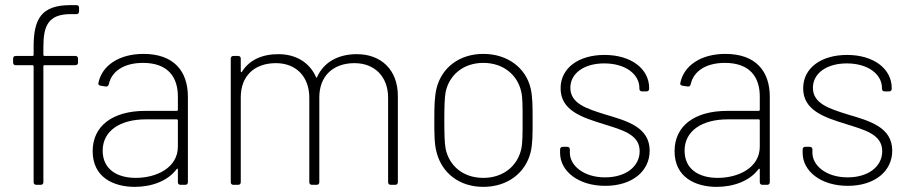

<svg xmlns="http://www.w3.org/2000/svg" viewBox="-20 -720 3545 748"><path d="M256 -665H278C284 -665 288 -669 288 -675V-690C288 -696 284 -700 278 -700H254C140 -700 111 -645 111 -538V-506C111 -504 109 -502 107 -502H41C35 -502 31 -498 31 -492V-476C31 -470 35 -466 41 -466H107C109 -466 111 -464 111 -462V-10C111 -4 115 0 121 0H139C145 0 149 -4 149 -10V-462C149 -464 151 -466 153 -466H274C280 -466 284 -470 284 -476V-492C284 -498 280 -502 274 -502H153C151 -502 149 -504 149 -506V-537C149 -620 168 -665 256 -665Z M539 -510C443 -510 376 -464 363 -395C362 -391 366 -387 372 -386L392 -383C398 -382 402 -385 404 -392C415 -443 464 -475 537 -475C635 -475 673 -419 673 -344V-292C673 -290 671 -288 669 -288H546C418 -288 341 -229 341 -131C341 -28 424 8 505 8C571 8 634 -15 668 -61C671 -64 673 -63 673 -60V-10C673 -4 677 0 683 0H702C708 0 712 -4 712 -10V-343C712 -443 657 -510 539 -510ZM509 -27C437 -27 380 -60 380 -133C380 -211 449 -255 548 -255H669C671 -255 673 -253 673 -251V-149C673 -66 589 -27 509 -27Z M1370 -509C1298 -509 1241 -478 1215 -419C1214 -417 1212 -417 1211 -420C1186 -476 1134 -509 1064 -509C1001 -509 951 -486 923 -441C921 -438 918 -438 918 -442V-492C918 -498 914 -502 908 -502H889C883 -502 879 -498 879 -492V-10C879 -4 883 0 889 0H908C914 0 918 -4 918 -10V-341C918 -424 971 -474 1055 -474C1132 -474 1185 -423 1185 -339V-10C1185 -4 1189 0 1195 0H1214C1220 0 1224 -4 1224 -10V-341C1224 -424 1278 -474 1361 -474C1438 -474 1492 -423 1492 -339V-10C1492 -4 1496 0 1502 0H1520C1526 0 1530 -4 1530 -10V-346C1530 -448 1465 -509 1370 -509Z M1863 8C1957 8 2027 -46 2047 -126C2055 -158 2055 -196 2055 -252C2055 -304 2055 -344 2047 -377C2028 -456 1957 -510 1863 -510C1769 -510 1701 -456 1681 -377C1673 -345 1672 -308 1672 -252C1672 -199 1672 -159 1681 -126C1702 -46 1769 8 1863 8ZM1863 -27C1785 -27 1730 -73 1716 -141C1712 -162 1711 -199 1711 -251C1711 -300 1712 -339 1716 -361C1730 -428 1785 -475 1863 -475C1941 -475 1997 -428 2011 -361C2016 -340 2016 -304 2016 -251C2016 -203 2016 -164 2011 -141C1997 -74 1941 -27 1863 -27Z M2338 4C2443 4 2511 -53 2511 -133C2511 -225 2422 -249 2338 -274C2264 -297 2202 -317 2202 -378C2202 -434 2255 -473 2334 -473C2418 -473 2471 -430 2471 -377V-374C2471 -368 2475 -364 2481 -364H2499C2505 -364 2509 -368 2509 -374V-377C2509 -451 2440 -506 2335 -506C2234 -506 2164 -455 2164 -376C2164 -290 2246 -263 2330 -237C2403 -214 2472 -197 2472 -131C2472 -72 2419 -29 2337 -29C2254 -29 2200 -75 2200 -125V-138C2200 -144 2196 -148 2190 -148H2172C2166 -148 2162 -144 2162 -138V-124C2162 -54 2232 4 2338 4Z M2806 -510C2710 -510 2643 -464 2630 -395C2629 -391 2633 -387 2639 -386L2659 -383C2665 -382 2669 -385 2671 -392C2682 -443 2731 -475 2804 -475C2902 -475 2940 -419 2940 -344V-292C2940 -290 2938 -288 2936 -288H2813C2685 -288 2608 -229 2608 -131C2608 -28 2691 8 2772 8C2838 8 2901 -15 2935 -61C2938 -64 2940 -63 2940 -60V-10C2940 -4 2944 0 2950 0H2969C2975 0 2979 -4 2979 -10V-343C2979 -443 2924 -510 2806 -510ZM2776 -27C2704 -27 2647 -60 2647 -133C2647 -211 2716 -255 2815 -255H2936C2938 -255 2940 -253 2940 -251V-149C2940 -66 2856 -27 2776 -27Z M3283 4C3388 4 3456 -53 3456 -133C3456 -225 3367 -249 3283 -274C3209 -297 3147 -317 3147 -378C3147 -434 3200 -473 3279 -473C3363 -473 3416 -430 3416 -377V-374C3416 -368 3420 -364 3426 -364H3444C3450 -364 3454 -368 3454 -374V-377C3454 -451 3385 -506 3280 -506C3179 -506 3109 -455 3109 -376C3109 -290 3191 -263 3275 -237C3348 -214 3417 -197 3417 -131C3417 -72 3364 -29 3282 -29C3199 -29 3145 -75 3145 -125V-138C3145 -144 3141 -148 3135 -148H3117C3111 -148 3107 -144 3107 -138V-124C3107 -54 3177 4 3283 4Z"/></svg>

Font: Barlow ExtraLight
Style: Regular
Weight: 275
Designer: Jeremy Tribby
Foundry: Tribby Type
Version: Version 1.422;hotconv 1.0.109;makeotfexe 2.5.65596